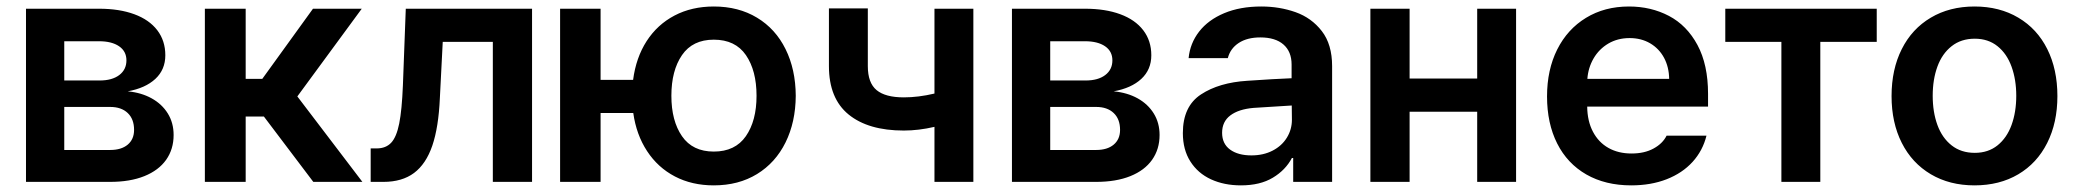

<svg xmlns="http://www.w3.org/2000/svg" viewBox="-20 -557 6358 588"><path d="M59.6 -530.3H283.2Q345.7 -530.3 391.4 -513.4Q437 -496.6 461.7 -464.4Q486.3 -432.1 486.3 -387.7Q486.3 -343.8 455.8 -315.4Q425.3 -287.1 371.1 -277.3Q412.6 -273.4 444.3 -255.9Q476.1 -238.3 493.9 -209.5Q511.7 -180.7 511.7 -143.6Q511.7 -100.1 488.8 -67.6Q465.8 -35.2 422.1 -17.6Q378.4 0 317.4 0H59.6ZM390.6 -159.2Q390.6 -192.4 371.1 -210.9Q351.6 -229.5 317.4 -229.5H176.8V-97.7H317.4Q351.6 -97.7 371.1 -114Q390.6 -130.4 390.6 -159.2ZM367.2 -372.1Q367.2 -399.9 344.7 -415.3Q322.3 -430.7 283.2 -430.7H176.8V-310.5H285.2Q323.2 -310.5 345.2 -327.1Q367.2 -343.8 367.2 -372.1Z M607.4 -530.3H732.4V-315.4H783.2L938.5 -530.3H1087.9L890.6 -261.7L1089.8 0H939.5L788.1 -200.2H732.4V0H607.4Z M1115.2 -102.5H1133.8Q1161.6 -102.5 1178 -119.9Q1194.3 -137.2 1202.6 -178.7Q1210.9 -220.2 1213.9 -295.9L1222.7 -530.3H1609.4V0H1489.3V-428.7H1335.9L1327.1 -256.8Q1323.2 -167.5 1304 -111.1Q1284.7 -54.7 1248 -27.3Q1211.4 0 1154.3 0H1115.2Z M1819.3 -312.5H1918.9Q1927.7 -380.4 1960.4 -431.2Q1993.2 -481.9 2045.9 -509.5Q2098.6 -537.1 2166 -537.1Q2241.7 -537.1 2298.3 -502.9Q2355 -468.8 2385.7 -406.7Q2416.5 -344.7 2417 -263.7Q2416.5 -183.1 2385.7 -120.8Q2355 -58.6 2298.3 -23.9Q2241.7 10.7 2166 10.7Q2099.1 10.7 2046.9 -16.6Q1994.6 -43.9 1961.7 -94.2Q1928.7 -144.5 1919.4 -210.9H1819.3V0H1695.3V-530.3H1819.3ZM2296.9 -263.7Q2296.9 -340.8 2264.4 -388.2Q2231.9 -435.5 2166 -435.5Q2101.1 -435.5 2068.6 -388.2Q2036.1 -340.8 2036.1 -263.7Q2036.1 -187 2068.6 -139.9Q2101.1 -92.8 2166 -92.8Q2231.4 -92.8 2264.2 -139.9Q2296.9 -187 2296.9 -263.7Z M2960.9 0H2841.8V-168.5Q2793 -157.2 2748 -157.2Q2639.2 -157.2 2578.9 -206.3Q2518.6 -255.4 2518.6 -354.5V-531.2H2637.7V-354.5Q2637.7 -303.2 2664.6 -281Q2691.4 -258.8 2748 -258.8Q2792.5 -258.8 2841.8 -270.5V-530.3H2960.9Z M3079.1 -530.3H3302.7Q3365.2 -530.3 3410.9 -513.4Q3456.5 -496.6 3481.2 -464.4Q3505.9 -432.1 3505.9 -387.7Q3505.9 -343.8 3475.3 -315.4Q3444.8 -287.1 3390.6 -277.3Q3432.1 -273.4 3463.9 -255.9Q3495.6 -238.3 3513.4 -209.5Q3531.2 -180.7 3531.2 -143.6Q3531.2 -100.1 3508.3 -67.6Q3485.4 -35.2 3441.7 -17.6Q3397.9 0 3336.9 0H3079.1ZM3410.2 -159.2Q3410.2 -192.4 3390.6 -210.9Q3371.1 -229.5 3336.9 -229.5H3196.3V-97.7H3336.9Q3371.1 -97.7 3390.6 -114Q3410.2 -130.4 3410.2 -159.2ZM3386.7 -372.1Q3386.7 -399.9 3364.3 -415.3Q3341.8 -430.7 3302.7 -430.7H3196.3V-310.5H3304.7Q3342.8 -310.5 3364.7 -327.1Q3386.7 -343.8 3386.7 -372.1Z M3799.8 -309.6Q3884.3 -315.4 3935.5 -317.4V-359.4Q3935.5 -398.9 3910.6 -420.7Q3885.7 -442.4 3839.8 -442.4Q3799.3 -442.4 3773.4 -425.3Q3747.6 -408.2 3740.2 -378.9H3620.1Q3624.5 -424.3 3652.3 -460.2Q3680.2 -496.1 3729 -516.6Q3777.8 -537.1 3842.8 -537.1Q3898.4 -537.1 3947.5 -519.8Q3996.6 -502.4 4028.1 -461.7Q4059.6 -420.9 4059.6 -354.5V0H3940.4V-73.2H3936.5Q3917 -36.1 3877.9 -12.7Q3838.9 10.7 3780.3 10.7Q3729 10.7 3688.7 -7.8Q3648.4 -26.4 3625.5 -62.5Q3602.5 -98.6 3602.5 -149.4Q3602.5 -231.4 3658 -267.8Q3713.4 -304.2 3799.8 -309.6ZM3812.5 -81.1Q3849.1 -81.1 3877.4 -95.7Q3905.8 -110.4 3921.1 -135.5Q3936.5 -160.6 3936.5 -190.4L3936 -233.9L3819.3 -226.6Q3773.4 -222.7 3748 -203.6Q3722.7 -184.6 3722.7 -150.4Q3722.7 -116.7 3747.1 -98.9Q3771.5 -81.1 3812.5 -81.1Z M4296.9 -316.4H4503.9V-530.3H4623V0H4503.9V-214.8H4296.9V0H4176.8V-530.3H4296.9Z M4717.8 -261.7Q4717.8 -343.3 4749 -405.5Q4780.3 -467.8 4837.2 -502.4Q4894 -537.1 4968.8 -537.1Q5036.1 -537.1 5091.1 -508.3Q5146 -479.5 5178.5 -419.2Q5210.9 -358.9 5210.9 -269.5V-230.5H4840.8Q4841.3 -186 4858.4 -153.6Q4875.5 -121.1 4905.8 -104Q4936 -86.9 4976.6 -86.9Q5016.1 -86.9 5043.9 -102.1Q5071.8 -117.2 5084 -141.6H5206.1Q5194.8 -95.7 5163.6 -61.3Q5132.3 -26.9 5084.2 -8.1Q5036.1 10.7 4975.6 10.7Q4896.5 10.7 4838.1 -22.7Q4779.8 -56.2 4748.8 -117.7Q4717.8 -179.2 4717.8 -261.7ZM5091.8 -315.4Q5091.3 -351.6 5076.2 -379.9Q5061 -408.2 5033.7 -424.3Q5006.3 -440.4 4970.7 -440.4Q4934.1 -440.4 4905.5 -423.6Q4877 -406.7 4860.4 -378.2Q4843.8 -349.6 4841.3 -315.4Z M5263.7 -530.3H5727.5V-428.7H5554.7V0H5435.5V-428.7H5263.7Z M5772.9 -262.7Q5772.9 -344.7 5804.2 -406.7Q5835.4 -468.8 5893.1 -502.9Q5950.7 -537.1 6026.9 -537.1Q6103.5 -537.1 6161.1 -502.9Q6218.8 -468.8 6249.8 -406.7Q6280.8 -344.7 6280.8 -262.7Q6280.8 -181.2 6249.5 -119.1Q6218.3 -57.1 6160.9 -23.2Q6103.5 10.7 6026.9 10.7Q5950.7 10.7 5893.1 -23.4Q5835.4 -57.6 5804.2 -119.4Q5772.9 -181.2 5772.9 -262.7ZM6154.8 -263.7Q6154.8 -313 6140.4 -352.8Q6126 -392.6 6097.4 -415.5Q6068.8 -438.5 6027.8 -438.5Q5985.8 -438.5 5956.8 -415.5Q5927.7 -392.6 5913.3 -353Q5898.9 -313.5 5898.9 -263.7Q5898.9 -213.9 5913.3 -174.3Q5927.7 -134.8 5956.8 -111.8Q5985.8 -88.9 6027.8 -88.9Q6068.8 -88.9 6097.4 -111.8Q6126 -134.8 6140.4 -174.3Q6154.8 -213.9 6154.8 -263.7Z"/></svg>

Font: Pretendard GOV SemiBold
Style: Regular
Weight: 600
Designer: Base glyphs from Inter by Rasmus Andersson; Hangeul glyphs from Noto Sans CJK(Source Han Sans) by Jang Soo-young and Kan
Foundry: Kil Hyung-jin
Version: Version 1.309